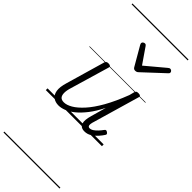

<svg xmlns="http://www.w3.org/2000/svg" viewBox="-459 -1037 1564 1564"><g transform="rotate(45 323.0 -255.0)"><path d="M161 16Q125 16 99.5 -2Q74 -20 67.5 -59Q61 -98 80 -160L177 -495Q181 -506 187.5 -510.5Q194 -515 207 -515Q223 -515 229.5 -509Q236 -503 232 -491L134 -158Q121 -117 121.5 -89Q122 -61 134.5 -47Q147 -33 174 -33Q206 -33 245.5 -56Q285 -79 330 -128.5Q375 -178 420.5 -258Q466 -338 510 -453L521 -495Q525 -508 531 -512Q537 -516 551 -516Q567 -516 573.5 -510.5Q580 -505 576 -493L462 -100Q454 -76 452.5 -61Q451 -46 456 -39Q461 -32 471 -32Q488 -32 505 -43.5Q522 -55 537.5 -72Q553 -89 566 -107Q572 -116 579 -116Q586 -116 594 -110Q603 -104 604.5 -98Q606 -92 601 -85Q589 -66 568 -42Q547 -18 519.5 -1Q492 16 460 16Q437 16 423 7Q409 -2 403.5 -19Q398 -36 400.5 -59.5Q403 -83 411 -111L448 -243Q412 -171 373.5 -121.5Q335 -72 297.5 -41.5Q260 -11 225 2.5Q190 16 161 16ZM594 -840Q603 -840 610 -833.5Q617 -827 617 -818Q617 -813 614.5 -809.5Q612 -806 608 -802L433 -639Q425 -631 418 -628.5Q411 -626 402 -626Q395 -626 389 -629Q383 -632 378 -640L283 -804Q281 -808 279.5 -812Q278 -816 278 -819Q278 -829 286.5 -834.5Q295 -840 302 -840Q309 -840 312.5 -837.5Q316 -835 320 -830L413 -695L574 -830Q580 -835 584.5 -837.5Q589 -840 594 -840ZM0 478H646V488H0ZM0 -20H646V0H0ZM0 -505H646V-500H0ZM0 -998H646V-988H0Z"/></g></svg>

Font: Playwrite AU SA Guides
Style: Regular
Weight: 400
Designer: Veronika Burian, José Scaglione
Foundry: TypeTogether
Version: Version 1.003